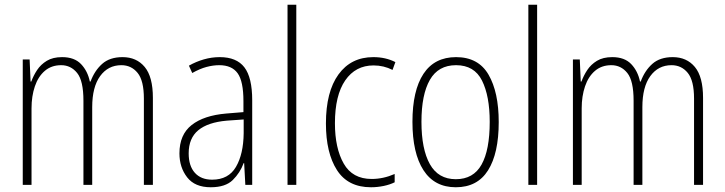

<svg xmlns="http://www.w3.org/2000/svg" viewBox="-20 -780 3058 810"><path d="M497 -539Q556 -539 590.5 -497.5Q625 -456 625 -367V0H587V-364Q587 -440 560.5 -472.5Q534 -505 492 -505Q436 -505 402.5 -459Q369 -413 369 -328V0H332V-355Q332 -439 305.5 -472Q279 -505 238 -505Q197 -505 169 -481Q141 -457 127 -415.5Q113 -374 113 -323V0H76V-529H105L109 -436H112Q121 -461 136.5 -484.5Q152 -508 177.5 -523.5Q203 -539 242 -539Q294 -539 322 -509.5Q350 -480 359 -436H362Q379 -482 411 -510.5Q443 -539 497 -539Z M907 -539Q978 -539 1011 -496Q1044 -453 1044 -357V0H1015L1010 -92H1008Q993 -51 962 -20.5Q931 10 869 10Q802 10 769.5 -32Q737 -74 737 -133Q737 -212 788.5 -252.5Q840 -293 934 -301L1007 -307V-353Q1007 -437 982.5 -471Q958 -505 905 -505Q879 -505 851 -497.5Q823 -490 791 -472L777 -503Q807 -520 840 -529.5Q873 -539 907 -539ZM937 -271Q857 -264 816.5 -230.5Q776 -197 776 -133Q776 -80 802 -51Q828 -22 875 -22Q944 -22 975.5 -76Q1007 -130 1008 -218V-276Z M1230 0H1193V-760H1230Z M1545 10Q1448 10 1401.5 -62.5Q1355 -135 1355 -259Q1355 -393 1408 -466Q1461 -539 1555 -539Q1607 -539 1648 -518L1636 -485Q1599 -504 1556 -504Q1480 -504 1436.5 -441Q1393 -378 1393 -260Q1393 -155 1430 -90Q1467 -25 1548 -25Q1597 -25 1645 -46V-11Q1625 -1 1598.5 4.5Q1572 10 1545 10Z M2084 -265Q2084 -133 2039 -61.5Q1994 10 1903 10Q1813 10 1766.5 -62Q1720 -134 1720 -266Q1720 -398 1766.5 -468.5Q1813 -539 1904 -539Q1998 -539 2041 -465Q2084 -391 2084 -265ZM1758 -266Q1758 -151 1793.5 -87.5Q1829 -24 1903 -24Q1977 -24 2011.5 -85.5Q2046 -147 2046 -266Q2046 -375 2013.5 -440Q1981 -505 1904 -505Q1829 -505 1793.5 -443Q1758 -381 1758 -266Z M2246 0H2209V-760H2246Z M2818 -539Q2877 -539 2911.5 -497.5Q2946 -456 2946 -367V0H2908V-364Q2908 -440 2881.5 -472.5Q2855 -505 2813 -505Q2757 -505 2723.5 -459Q2690 -413 2690 -328V0H2653V-355Q2653 -439 2626.5 -472Q2600 -505 2559 -505Q2518 -505 2490 -481Q2462 -457 2448 -415.5Q2434 -374 2434 -323V0H2397V-529H2426L2430 -436H2433Q2442 -461 2457.5 -484.5Q2473 -508 2498.5 -523.5Q2524 -539 2563 -539Q2615 -539 2643 -509.5Q2671 -480 2680 -436H2683Q2700 -482 2732 -510.5Q2764 -539 2818 -539Z"/></svg>

Font: Noto Sans Telugu Condensed ExtraLight
Style: Regular
Weight: 200
Width: 3
Designer: Jelle Bosma - Monotype Design Team
Foundry: Monotype Imaging Inc.
Version: Version 2.005; ttfautohint (v1.8.4.7-5d5b)